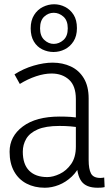

<svg xmlns="http://www.w3.org/2000/svg" viewBox="-20 -872 527 901"><path d="M340 -115 361 -110Q345 -70 317 -43.5Q289 -17 256 -4Q223 9 190 9Q142 9 104.5 -10.5Q67 -30 46 -68Q25 -106 25 -160Q25 -232 87 -278.5Q149 -325 260 -325Q287 -325 311 -323.5Q335 -322 358 -317V-273Q333 -277 310.5 -279Q288 -281 259 -281Q194 -281 156.5 -264.5Q119 -248 103 -220.5Q87 -193 87 -160Q87 -101 117 -71Q147 -41 202 -41Q229 -41 260.5 -56Q292 -71 314 -102.5Q336 -134 336 -184V-407Q336 -469 304 -498Q272 -527 222 -527Q188 -527 149 -514Q110 -501 73 -478L48 -523Q90 -550 138 -564Q186 -578 227 -578Q274 -578 312.5 -560Q351 -542 373.5 -504.5Q396 -467 396 -410V-121Q396 -79 407 -58Q418 -37 451 -37Q456 -37 460 -37.5Q464 -38 469 -39L471 6Q463 8 454.5 8.5Q446 9 438 9Q384 9 362 -21.5Q340 -52 340 -115ZM231 -628Q204 -628 179 -640Q154 -652 139 -677Q124 -702 124 -739Q124 -776 140 -801.5Q156 -827 181.5 -839.5Q207 -852 234 -852Q261 -852 285.5 -839.5Q310 -827 325.5 -802.5Q341 -778 341 -740Q341 -703 325 -678Q309 -653 284 -640.5Q259 -628 231 -628ZM232 -666Q257 -666 277.5 -684Q298 -702 298 -739Q298 -776 277.5 -794Q257 -812 232 -812Q207 -812 187.5 -794Q168 -776 168 -739Q168 -703 188 -684.5Q208 -666 232 -666Z"/></svg>

Font: Yaldevi Light
Style: Regular
Weight: 300
Designer: Sol Matas, Rajitha Manaperi, Kosala Senevirathne
Foundry: Mooniak
Version: Version 1.100